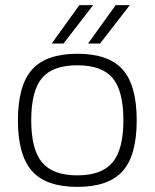

<svg xmlns="http://www.w3.org/2000/svg" viewBox="-20 -720 604 750"><path d="M105 -448Q160 -510 282 -510Q404 -510 459 -448.5Q514 -387 514 -250Q514 -113 459 -51.5Q404 10 282 10Q160 10 105 -52Q50 -114 50 -250Q50 -386 105 -448ZM102 -250Q102 -136 144.5 -85.5Q187 -35 282 -35Q377 -35 419.5 -85.5Q462 -136 462 -250Q462 -365 420 -415Q378 -465 282 -465Q186 -465 144 -415Q102 -365 102 -250ZM182 -550 290 -700H344L228 -550ZM324 -550 432 -700H487L371 -550Z"/></svg>

Font: Fivo Sans Light
Style: Regular
Weight: 300
Designer: Alexander Slobzheninov
Foundry: Alexander Slobzheninov
Version: 1.0